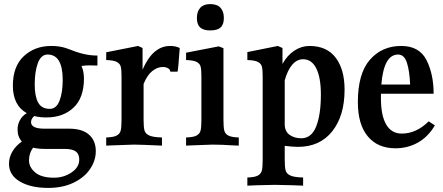

<svg xmlns="http://www.w3.org/2000/svg" viewBox="-20 -710 2167 940"><path d="M418 -390Q399 -390 379 -387Q391 -360 391 -326Q391 -231 340 -183Q289 -135 207 -135Q173 -135 148 -142Q132 -129 132 -112Q132 -80 198 -80H319Q383 -80 416 -50.5Q449 -21 449 30Q449 76 421 117.5Q393 159 340 184.5Q287 210 216 210Q130 210 77 178.5Q24 147 24 92Q24 59 41.5 30.5Q59 2 87 -17Q66 -40 66 -76Q66 -101 78 -122.5Q90 -144 111 -156Q43 -194 43 -291Q43 -385 96.5 -435Q150 -485 231 -485Q272 -485 305 -474L309 -472L313 -471Q352 -455 386.5 -446.5Q421 -438 457 -438V-389ZM287 -319Q287 -443 213 -443Q181 -443 165.5 -401.5Q150 -360 150 -296Q150 -238 167 -207.5Q184 -177 224 -177Q256 -177 271.5 -217Q287 -257 287 -319ZM176 -152ZM198 19Q166 19 142 13Q122 40 122 75Q122 109 152.5 134.5Q183 160 244 160Q292 160 330 134.5Q368 109 368 71Q368 44 351 31.5Q334 19 296 19Z M860 -475Q852 -362 849 -359H814Q813 -370 802.5 -376Q792 -382 776 -382Q751 -382 726 -362.5Q701 -343 683 -299V-123Q683 -87 687.5 -71Q692 -55 711 -46.5Q730 -38 773 -37V3Q668 -2 635 -2Q619 -2 521 2L500 3V-37Q536 -38 551.5 -46.5Q567 -55 571 -71Q575 -87 575 -123V-338Q575 -370 571 -384.5Q567 -399 551.5 -407Q536 -415 500 -416V-454L656 -485L678 -475V-369Q728 -485 813 -485Q840 -485 860 -475Z M891 -37Q927 -38 942.5 -46.5Q958 -55 962 -71Q966 -87 966 -123V-338Q966 -370 962 -384.5Q958 -399 942.5 -407Q927 -415 891 -416V-452L1051 -483L1074 -474V-123Q1074 -87 1078 -71Q1082 -55 1097.5 -46.5Q1113 -38 1149 -37V3L1126 2Q1065 -2 1020 -2Q1007 -2 911 2L891 3ZM1076 -622Q1076 -590 1060 -575.5Q1044 -561 1009 -561Q976 -561 960 -575.5Q944 -590 944 -622Q944 -654 960.5 -672Q977 -690 1009 -690Q1043 -690 1059.5 -672Q1076 -654 1076 -622Z M1374 4V73Q1374 109 1378.5 125Q1383 141 1402 149.5Q1421 158 1464 159V199L1416 197Q1344 195 1326 195Q1307 195 1237 197L1191 199V159Q1227 158 1242.5 149.5Q1258 141 1262 125Q1266 109 1266 73V-338Q1266 -370 1262 -384.5Q1258 -399 1242.5 -407Q1227 -415 1191 -416V-455L1340 -485L1363 -475V-397Q1386 -439 1421 -462Q1456 -485 1495 -485Q1580 -485 1623.5 -427.5Q1667 -370 1667 -271Q1667 -143 1606.5 -67Q1546 9 1439 9Q1412 9 1374 4ZM1374 -317V-102Q1374 -67 1397.5 -50Q1421 -33 1455 -33Q1505 -33 1528 -91Q1551 -149 1551 -247Q1551 -330 1528.5 -375Q1506 -420 1464 -420Q1434 -420 1411 -393.5Q1388 -367 1374 -317Z M2109 -96Q2076 -40 2026 -12Q1976 16 1916 16Q1829 16 1780.5 -42.5Q1732 -101 1732 -210Q1732 -350 1791 -417.5Q1850 -485 1944 -485Q2033 -485 2068 -416Q2103 -347 2103 -251H1845V-228Q1845 -144 1871 -100Q1897 -56 1947 -56Q2018 -56 2079 -116ZM1847 -296H1988Q1985 -364 1972 -403.5Q1959 -443 1929 -443Q1859 -443 1847 -296Z"/></svg>

Font: Gupter
Style: Bold
Weight: 700
Designer: Octavio Pardo
Version: Version 1.000